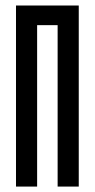

<svg xmlns="http://www.w3.org/2000/svg" viewBox="-20 -687 349 707"><path d="M192.2 -666.7V0H270V-666.7ZM38.9 -666.7V0H116.7V-666.7ZM61.1 -666.7V-594.4H253.3V-666.7Z"/></svg>

Font: Le Murmure
Style: Regular
Weight: 600
Width: 2
Designer: Jeremy Landes, Alexander Slobzheninov (Cyrillic)
Foundry: Velvetyne Type Foundry
Version: Version 1.0